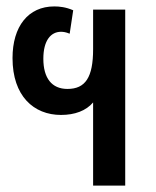

<svg xmlns="http://www.w3.org/2000/svg" viewBox="-20 -578 486 598"><path d="M270 0H370V-548H270V-425C270 -337 246 -301 190 -301C141 -301 115 -335 115 -395C115 -453 139 -479 170 -479C177 -479 185 -478 197 -473L208 -546C185 -556 165 -558 149 -558C68 -558 19 -496 19 -397C19 -279 85 -220 170 -220C213 -220 248 -233 270 -259Z"/></svg>

Font: Noto Sans Thai Cond Med
Style: Regular
Weight: 500
Width: 3
Designer: Monotype Design Team
Foundry: Monotype Imaging Inc.
Version: Version 2.002